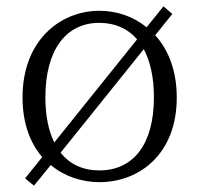

<svg xmlns="http://www.w3.org/2000/svg" viewBox="-20 -560 627 605"><path d="M523 -516 495 -540 442 -474C399 -509 347 -526 293 -526C171 -526 51 -434 51 -253C51 -172 75 -109 113 -65L59 2L87 25L140 -40C183 -4 238 14 293 14C418 14 537 -73 537 -253C537 -338 510 -404 469 -449ZM123 -253C123 -403 188 -488 293 -488C342 -488 383 -470 412 -436L151 -111C133 -148 123 -195 123 -253ZM293 -23C242 -23 200 -42 171 -79L433 -405C454 -366 465 -315 465 -253C465 -105 400 -23 293 -23Z"/></svg>

Font: Kiri Minchoo Light
Style: Regular
Weight: 300
Designer: Ryoko NISHIZUKA 西塚涼子 (kana & ideographs); Frank Grießhammer (Latin, Greek & Cyrillic);
akenotsuki.com/eyeben/fonts/ (U+
Foundry: Adobe
akenotsuki.com/eyeben/fonts/
Version: Version 4.002;hotconv 1.0.119;makeotfexe 2.5.65604